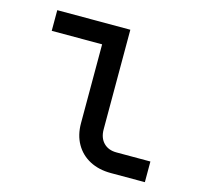

<svg xmlns="http://www.w3.org/2000/svg" viewBox="-85 -643 771 736"><g transform="rotate(15 300.0 -275.0)"><path d="M415 0Q367 0 331 -19Q295 -38 275 -73Q255 -108 255 -155V-468H55V-550H345V-155Q345 -121 364 -101.5Q383 -82 415 -82H550V0Z"/></g></svg>

Font: JetBrains Mono Zero
Style: Regular-Zero
Weight: 400
Designer: Philipp Nurullin, Konstantin Bulenkov
Foundry: JetBrains
Version: Version 2.211